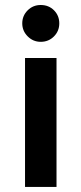

<svg xmlns="http://www.w3.org/2000/svg" viewBox="-20 -741 323 761"><path d="M79.2 0V-511H204V0ZM141.4 -575.2Q111.4 -575.2 89.8 -596.8Q68.2 -618.4 68.2 -648.4Q68.2 -678.5 89.5 -699.9Q110.8 -721.2 141.4 -721.2Q173 -721.2 194 -700.2Q215 -679.1 215 -648.4Q215 -617.8 193.7 -596.5Q172.4 -575.2 141.4 -575.2Z"/></svg>

Font: Overpass
Style: Regular
Weight: 400
Designer: Delve Withrington, Dave Bailey, Thomas Jockin
Foundry: Delve Fonts LLC
Version: Version 4.000